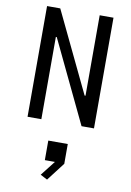

<svg xmlns="http://www.w3.org/2000/svg" viewBox="-115 -799 850 1247"><g transform="rotate(10 310.0 -175.0)"><path d="M91 0H182V-542.5H188L447 -0.5H529V-730.5H438V-200H432L178 -730H91ZM250.5 258H317L240.5 356L286.5 380L379 259.5V129H250.5Z"/></g></svg>

Font: FontWithASyntaxHighlighterNightOwl
Style: Regular
Weight: 400
Designer: Riley Cran & the Lettermatic Team
Foundry: Lettermatic
Version: Version 1.000 (FontWithASyntaxHighlighterNightOwl)